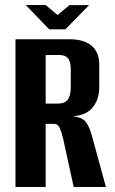

<svg xmlns="http://www.w3.org/2000/svg" viewBox="-20 -748 460 768"><path d="M41.9 0V-591H257.7Q316.7 -591 346.8 -564.7Q377 -538.5 377 -491.3V-398.7Q377 -351.9 352 -319.8Q327 -287.6 274.4 -283.5V-282.8Q308.4 -278.3 322.9 -260.6Q337.3 -242.9 347.9 -203.7L403.7 0H274.8L231.9 -196.2Q226 -219.7 218.7 -236.2Q211.4 -252.6 196.9 -252.6H162.7V0ZM162.7 -333.6H211.1Q238.8 -333.6 250.9 -349.4Q263 -365.2 263 -398.5V-470.2Q263 -501.7 252 -514.8Q241.1 -528 218 -528H162.7ZM177 -630.7 82.7 -728H162.6L210.1 -688L258 -727.6H336.5L241.5 -630.7Z"/></svg>

Font: Alumni Sans SC Thin
Style: Regular
Weight: 100
Designer: Robert E. Leuschke
Foundry: Robert E. Leuschke
Version: Version 1.018